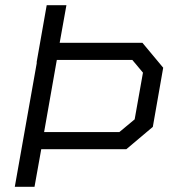

<svg xmlns="http://www.w3.org/2000/svg" viewBox="-20 -720 662 740"><path d="M609 -459 569 -231 467 -145H139L113 0H37L122 -479H121L160 -700H236L210 -555H529ZM531 -440 490 -489H199L150 -211H440L499 -260Z"/></svg>

Font: Chakra Petch
Style: Italic
Weight: 400
Italic angle: -10°
Designer: Katatrad Aksorn Co.,Ltd.
Foundry: Cadson Demak Co.,Ltd.
Version: Version 1.000; ttfautohint (v1.6)